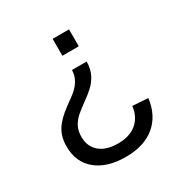

<svg xmlns="http://www.w3.org/2000/svg" viewBox="-161 -661 933 965"><g transform="rotate(-30 305.5 -179.0)"><path d="M369.1 -528.3V-430.2H273.9V-528.3ZM64 -24.4Q64 -79.6 88.4 -118.9Q112.8 -158.2 170.9 -200.7L210.4 -229.5Q279.3 -279.3 279.8 -344.2H365.2Q364.3 -299.3 348.1 -268.8Q332 -238.3 307.9 -216.6Q283.7 -194.8 257.3 -176.3Q229.5 -156.2 205.8 -136.7Q182.1 -117.2 167.5 -91.6Q152.8 -65.9 152.8 -28.3Q152.8 27.3 190.7 59.6Q228.5 91.8 296.9 91.8Q365.2 91.8 405.3 57.6Q445.3 23.4 452.1 -36.1L542 -30.3Q529.3 66.4 465.8 118.2Q402.3 169.9 297.9 169.9Q189 169.9 126.5 118.4Q64 66.9 64 -24.4Z"/></g></svg>

Font: Arimo
Style: Regular
Weight: 400
Designer: Steve Matteson
Foundry: Monotype Imaging Inc.
Version: Version 1.33